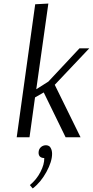

<svg xmlns="http://www.w3.org/2000/svg" viewBox="-20 -772 522 1080"><path d="M74 0 178 -748 252 -752 184 -270 252 -313 427 -500H482L288 -295L433 0H349L226 -252L177 -224L146 0ZM212 54Q224 45 238 45Q252 45 261 54L265 60Q273 74 273 93Q273 137 241 195.5Q209 254 164 288L148 269Q185 239 207.5 195.5Q230 152 229 117Q213 117 204 108Q197 100 197 87Q197 66 212 54Z"/></svg>

Font: ArsenalItalic
Style: Italic
Weight: 400
Italic angle: -9°
Designer: Andrij Shevchenko
Foundry: Stairsfor.com
Version: Version 1.000